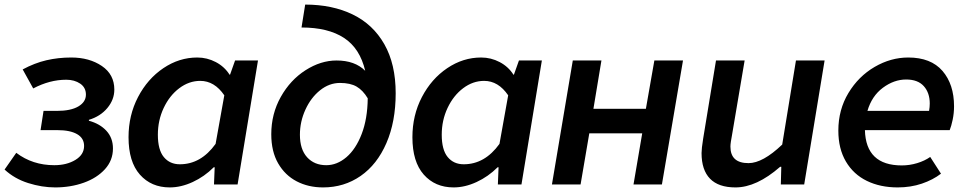

<svg xmlns="http://www.w3.org/2000/svg" viewBox="-31 -805 4219 838"><path d="M-11 -65 40 -138Q111 -84 206 -84Q260 -84 298 -107Q336 -130 336 -168Q336 -202 305.5 -219.5Q275 -237 220 -237H146L159 -321H217Q278 -321 311 -340.5Q344 -360 344 -392Q344 -423 319 -440Q294 -457 258 -457Q186 -457 114 -419L68 -502Q120 -530 171.5 -542Q223 -554 280 -554Q359 -554 413.5 -517Q468 -480 468 -414Q468 -370 437.5 -333.5Q407 -297 357 -282V-278Q405 -265 433.5 -234Q462 -203 462 -157Q462 -105 427 -66.5Q392 -28 334.5 -7.5Q277 13 210 13Q152 13 92 -6Q32 -25 -11 -65Z M530 -206Q530 -302 571.5 -381.5Q613 -461 682 -507.5Q751 -554 830 -554Q873 -554 911 -534Q949 -514 971 -479H973L995 -541H1095L1006 0H903L906 -75H902Q861 -34 810 -10.5Q759 13 710 13Q629 13 579.5 -43Q530 -99 530 -206ZM910 -177 948 -389Q905 -452 843 -452Q794 -452 751.5 -420Q709 -388 683.5 -334Q658 -280 658 -217Q658 -151 684 -119.5Q710 -88 754 -88Q846 -88 910 -177Z M1153 -219Q1153 -308 1194.5 -382Q1236 -456 1302.5 -498.5Q1369 -541 1438 -541Q1518 -541 1563 -496Q1540 -594 1470.5 -639.5Q1401 -685 1285 -685L1301 -785Q1419 -785 1508 -742Q1597 -699 1646.5 -612Q1696 -525 1696 -398Q1696 -274 1655.5 -180.5Q1615 -87 1543 -37Q1471 13 1379 13Q1315 13 1264 -13.5Q1213 -40 1183 -92Q1153 -144 1153 -219ZM1393 -84Q1440 -84 1481 -119Q1522 -154 1547.5 -220Q1573 -286 1574 -376Q1553 -411 1525.5 -427Q1498 -443 1453 -443Q1406 -443 1366 -411Q1326 -379 1302 -326.5Q1278 -274 1278 -217Q1278 -153 1309.5 -118.5Q1341 -84 1393 -84Z M1769 -206Q1769 -302 1810.5 -381.5Q1852 -461 1921 -507.5Q1990 -554 2069 -554Q2112 -554 2150 -534Q2188 -514 2210 -479H2212L2234 -541H2334L2245 0H2142L2145 -75H2141Q2100 -34 2049 -10.5Q1998 13 1949 13Q1868 13 1818.5 -43Q1769 -99 1769 -206ZM2149 -177 2187 -389Q2144 -452 2082 -452Q2033 -452 1990.5 -420Q1948 -388 1922.5 -334Q1897 -280 1897 -217Q1897 -151 1923 -119.5Q1949 -88 1993 -88Q2085 -88 2149 -177Z M2469 -541H2594L2559 -330H2788L2825 -541H2950L2858 0H2734L2772 -223H2541L2503 0H2378Z M3031 -137Q3031 -156 3038 -200L3094 -541H3219L3164 -216Q3161 -200 3159 -187Q3157 -174 3157 -165Q3157 -93 3236 -93Q3298 -93 3383 -174L3443 -541H3568L3479 0H3377L3379 -77H3374Q3271 13 3179 13Q3105 13 3068 -25Q3031 -63 3031 -137Z M3628 -235Q3628 -326 3672 -399Q3716 -472 3786.5 -513Q3857 -554 3933 -554Q4032 -554 4082.5 -495.5Q4133 -437 4133 -341Q4133 -311 4127 -282.5Q4121 -254 4114 -237H3744Q3748 -83 3905 -83Q3939 -83 3972 -93Q4005 -103 4029 -120L4076 -47Q4041 -20 3992.5 -3.5Q3944 13 3887 13Q3811 13 3752.5 -15.5Q3694 -44 3661 -100Q3628 -156 3628 -235ZM4024 -321Q4027 -338 4027 -353Q4027 -400 4001 -429Q3975 -458 3924 -458Q3871 -458 3822.5 -422Q3774 -386 3755 -321Z"/></svg>

Font: Nebula Sans Semibold
Style: Regular
Weight: 600
Italic angle: -9°
Designer: Paul D. Hunt for Adobe (as Source Sans)
Foundry: Nebula Entertainment & Broadcasting LLC
Version: Version 1.010